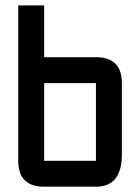

<svg xmlns="http://www.w3.org/2000/svg" viewBox="-20 -704 528 724"><path d="M48.8 -683.6H146.5V-488.3H341.8Q439.5 -488.3 439.5 -390.6V-122.1Q439.5 0 341.8 0H146.5Q48.8 0 48.8 -97.7ZM341.8 -390.6H146.5V-97.7H341.8Z"/></svg>

Font: BabelStone Runic Beagnoth
Style: Regular
Weight: 400
Designer: Andrew West
Foundry: BabelStone
Version: Version 7.004;November 9, 2023